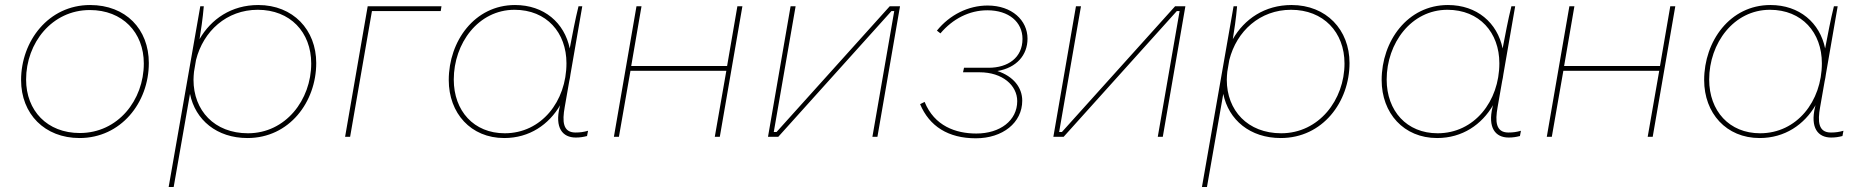

<svg xmlns="http://www.w3.org/2000/svg" viewBox="-20 -545 7417 765"><path d="M297 5C461 5 573 -135 573 -294C573 -429 481 -525 339 -525C173 -525 64 -381 64 -226C64 -91 158 5 297 5ZM298 -15C168 -15 84 -104 84 -228C84 -374 187 -505 338 -505C468 -505 553 -416 553 -292C553 -146 450 -15 298 -15Z M652 200H672L737 -171C758 -67 844 5 966 5C1133 5 1240 -139 1240 -294C1240 -426 1148 -525 1009 -525C902 -525 821 -469 775 -389C780 -420 788 -471 792 -520H778ZM968 -14C834 -14 751 -105 751 -227C751 -238 752 -248 753 -259L761 -306C790 -421 883 -506 1007 -506C1136 -506 1220 -417 1220 -292C1220 -147 1118 -14 968 -14Z M1355 0H1375L1462 -501H1736L1739 -520H1445Z M2274 3C2291 3 2303 1 2319 -3L2323 -24C2305 -19 2292 -17 2273 -17C2222 -17 2220 -62 2230 -118L2248 -221C2250 -230 2252 -240 2253 -249L2300 -520H2285C2271 -464 2261 -408 2250 -352C2229 -454 2148 -525 2032 -525C1871 -525 1768 -381 1768 -226C1768 -94 1856 5 1989 5C2090 5 2167 -49 2212 -126L2210 -119C2190 -36 2221 3 2274 3ZM2030 -506C2158 -506 2237 -415 2237 -293C2237 -141 2137 -14 1991 -14C1868 -14 1788 -103 1788 -228C1788 -373 1886 -506 2030 -506Z M2918 -520 2877 -282H2495L2536 -520H2516L2426 0H2446L2492 -263H2874L2828 0H2848L2938 -520Z M3040 0H3081L3532 -501H3543L3456 0H3476L3566 -520H3525L3074 -19H3063L3150 -520H3130Z M3868 6C3975 6 4053 -56 4053 -144C4053 -196 4018 -241 3954 -262C4030 -275 4074 -325 4074 -391C4074 -464 4012 -523 3915 -523C3838 -523 3764 -486 3713 -423L3727 -412C3776 -470 3842 -504 3914 -504C4000 -504 4054 -457 4054 -390C4054 -315 3996 -275 3919 -275H3821L3817 -257H3883C3974 -257 4033 -205 4033 -142C4033 -65 3965 -13 3870 -13C3788 -13 3703 -43 3664 -139L3646 -130C3683 -42 3758 6 3868 6Z M4177 0H4218L4669 -501H4680L4593 0H4613L4703 -520H4662L4211 -19H4200L4287 -520H4267Z M4769 200H4789L4854 -171C4875 -67 4961 5 5083 5C5250 5 5357 -139 5357 -294C5357 -426 5265 -525 5126 -525C5019 -525 4938 -469 4892 -389C4897 -420 4905 -471 4909 -520H4895ZM5085 -14C4951 -14 4868 -105 4868 -227C4868 -238 4869 -248 4870 -259L4878 -306C4907 -421 5000 -506 5124 -506C5253 -506 5337 -417 5337 -292C5337 -147 5235 -14 5085 -14Z M5991 3C6008 3 6020 1 6036 -3L6040 -24C6022 -19 6009 -17 5990 -17C5939 -17 5937 -62 5947 -118L5965 -221C5967 -230 5969 -240 5970 -249L6017 -520H6002C5988 -464 5978 -408 5967 -352C5946 -454 5865 -525 5749 -525C5588 -525 5485 -381 5485 -226C5485 -94 5573 5 5706 5C5807 5 5884 -49 5929 -126L5927 -119C5907 -36 5938 3 5991 3ZM5747 -506C5875 -506 5954 -415 5954 -293C5954 -141 5854 -14 5708 -14C5585 -14 5505 -103 5505 -228C5505 -373 5603 -506 5747 -506Z M6635 -520 6594 -282H6212L6253 -520H6233L6143 0H6163L6209 -263H6591L6545 0H6565L6655 -520Z M7276 3C7293 3 7305 1 7321 -3L7325 -24C7307 -19 7294 -17 7275 -17C7224 -17 7222 -62 7232 -118L7250 -221C7252 -230 7254 -240 7255 -249L7302 -520H7287C7273 -464 7263 -408 7252 -352C7231 -454 7150 -525 7034 -525C6873 -525 6770 -381 6770 -226C6770 -94 6858 5 6991 5C7092 5 7169 -49 7214 -126L7212 -119C7192 -36 7223 3 7276 3ZM7032 -506C7160 -506 7239 -415 7239 -293C7239 -141 7139 -14 6993 -14C6870 -14 6790 -103 6790 -228C6790 -373 6888 -506 7032 -506Z"/></svg>

Font: Fixel Display Thin
Style: Italic
Weight: 100
Italic angle: -10°
Designer: AlfaBravo + MacPaw
Foundry: Kyrylo Tkachov, Marchela Mozhyna, Serhii Makarenko, Maria Weinstein, Zakhar Kryvoshyya
Version: Version 1.210;Glyphs 3.2 (3217)